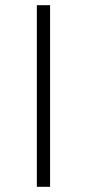

<svg xmlns="http://www.w3.org/2000/svg" viewBox="-20 -720 335 740"><path d="M122 -700H173V0H122Z"/></svg>

Font: Goldbeck Next Light
Style: Regular
Weight: 300
Designer: Julieta Ulanovsky
Foundry: Julieta Ulanovsky
Version: Version 7.200